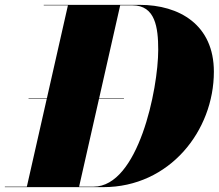

<svg xmlns="http://www.w3.org/2000/svg" viewBox="-60 -770 900 790"><path d="M365 0C638 0 820 -232 820 -475C820 -668 678 -750 515 -750H120V-748H219.5L133 -366H57.5V-364H132.5L50.5 -2H-40V0ZM450 -364V-366H348L434.5 -748H485C579 -748 591 -657 591 -565C591 -403 509 -2 325 -2H265.5L347.5 -364Z"/></svg>

Font: Bodoni* 96pt Fatface
Style: Italic
Weight: 900
Italic angle: -13°
Version: Version 2.3